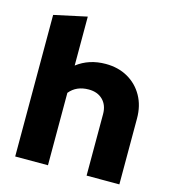

<svg xmlns="http://www.w3.org/2000/svg" viewBox="-109 -826 829 917"><g transform="rotate(15 305.5 -367.5)"><path d="M50 0V-700L212 -735V-493Q272 -539 354 -539Q416 -539 463.5 -512Q511 -485 538 -437Q565 -389 565 -326V0H403V-304Q403 -348 377 -374Q351 -400 307 -400Q246 -400 212 -358V0Z"/></g></svg>

Font: Red Hat Display Black
Style: Regular
Weight: 900
Designer: Pentagram, MCKL
Foundry: Pentagram, MCKL
Version: Version 1.023; ttfautohint (v1.8.3)